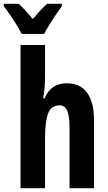

<svg xmlns="http://www.w3.org/2000/svg" viewBox="-53 -999 574 1019"><path d="M186 -591Q186 -562 183.5 -533Q181 -504 176 -477H184Q216 -557 302 -557Q373 -557 409.5 -506.5Q446 -456 446 -361V0H316V-324Q316 -384 303.5 -412Q291 -440 263 -440Q219 -440 202.5 -397.5Q186 -355 186 -263V0H56V-760H186ZM62 -819Q52 -839 35.5 -866Q19 -893 0.5 -920Q-18 -947 -33 -966V-979H46Q80 -948 121 -898Q144 -925 161 -943.5Q178 -962 197 -979H275V-966Q261 -947 243 -920.5Q225 -894 208.5 -867Q192 -840 181 -819Z"/></svg>

Font: Noto Sans ExtraCondensed
Style: Bold
Weight: 700
Width: 2
Designer: Monotype Design Team
Foundry: Monotype Imaging Inc.
Version: Version 2.013; ttfautohint (v1.8.4.7-5d5b)